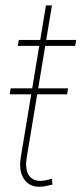

<svg xmlns="http://www.w3.org/2000/svg" viewBox="-20 -696 307 722"><path d="M235.8 -363.8 232.4 -341.3H16.6L20 -363.8ZM266.6 -545.9 262.7 -523.4H46.9L50.8 -545.9ZM152.8 -675.8H175.3L80.6 -104Q72.3 -53.7 93 -31Q113.8 -8.3 158.2 -19.5Q162.1 -20.5 166.7 -21.7Q171.4 -22.9 175.3 -23.9L177.2 -2Q172.4 -1 167.7 0.2Q163.1 1.5 158.2 2.4Q101.6 15.6 75.2 -15.9Q48.8 -47.4 58.1 -104Z"/></svg>

Font: Inter Thin
Style: Italic
Weight: 250
Italic angle: -9.3988°
Designer: Rasmus Andersson
Foundry: rsms
Version: Version 4.001;git-66647c0bb